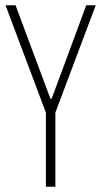

<svg xmlns="http://www.w3.org/2000/svg" viewBox="-20 -708 384 728"><path d="M154 0V-281L1 -688H39L171 -334H176L307 -688H343L190 -281V0Z"/></svg>

Font: Saira ExtraCondensed Thin
Style: Regular
Weight: 250
Width: 2
Designer: Hector Gatti with collaboration of the Omnibus-Type team
Foundry: Omnibus-Type
Version: Version 1.101